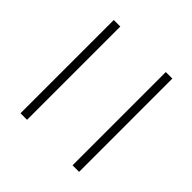

<svg xmlns="http://www.w3.org/2000/svg" viewBox="-45 -706 540 540"><g transform="rotate(-45 225.5 -435.5)"><path d="M41 -526V-552H412V-526ZM41 -319V-345H412V-319Z"/></g></svg>

Font: Noto Sans Kannada UI Condensed Thin
Style: Regular
Weight: 100
Width: 3
Designer: Jelle Bosma - Monotype Design Team
Foundry: Monotype Imaging Inc.
Version: Version 2.005; ttfautohint (v1.8.4.7-5d5b)